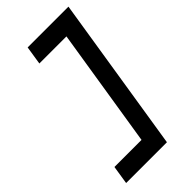

<svg xmlns="http://www.w3.org/2000/svg" viewBox="-222 -686 812 812"><g transform="rotate(-45 184.5 -280.0)"><path d="M27 -13 14 70H258L369 -630H125L112 -547H274L189 -13Z"/></g></svg>

Font: Charger Pro
Style: BdObl
Weight: 700
Designer: Jasper
Foundry: Cannot Into Space Fonts
Version: Version 1.09